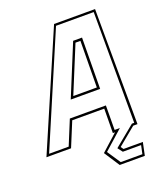

<svg xmlns="http://www.w3.org/2000/svg" viewBox="-203 -806 943 1096"><g transform="rotate(-20 268.5 -258.0)"><path d="M333 184.5 271.5 90 371.5 0H358.5L360 -148H165.5L104.5 0H-45L256 -700H505L508 0H482L373 90L384.5 106H502L485.5 184.5ZM344 171H475.5L486.5 119.5H375.5L353 90L479 -13.5H493L492 -686.5H263L-24 -13.5H95L156 -162H375L374 -13.5H406L290 90ZM198 -262 325.5 -572.5H379.5L376.5 -262ZM218.5 -276H361.5L364.5 -558H334.5Z"/></g></svg>

Font: Tourney Thin Thin
Style: Italic
Weight: 250
Italic angle: -12°
Version: Version 1.015